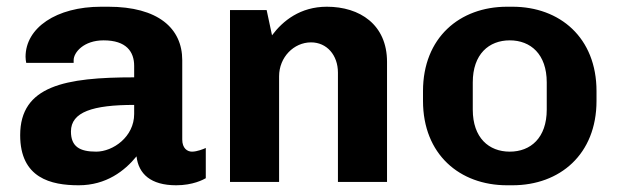

<svg xmlns="http://www.w3.org/2000/svg" viewBox="-20 -541 1837 571"><path d="M379 -345V-311C174 -311 40 -286 40 -139C40 -11 132 10 214 10C296 10 351 -33 386 -76C392 -24 428 10 504 10C554 10 585 -7 592 -11V-101C586 -98 566 -90 551 -90C537 -90 522 -100 522 -126V-362C522 -457 450 -521 302 -521H281C147 -521 56 -458 56 -372C56 -365 57 -360 58 -354H199V-362C199 -385 229 -421 288 -421C356 -421 379 -387 379 -345ZM379 -229V-202C379 -134 316 -90 266 -90C217 -90 191 -105 191 -150C191 -208 256 -229 379 -229Z M773 -511H664V0H810V-314C810 -371 854 -415 905 -415C952 -415 985 -377 985 -325V0H1131V-357C1131 -468 1050 -521 952 -521C873 -521 821 -479 789 -436Z M1754 -241V-270C1754 -429 1645 -521 1504 -521H1488C1347 -521 1238 -429 1238 -270V-241C1238 -82 1347 10 1488 10H1504C1645 10 1754 -82 1754 -241ZM1606 -296V-215C1606 -131 1558 -90 1496 -90C1434 -90 1386 -131 1386 -215V-296C1386 -380 1434 -421 1496 -421C1558 -421 1606 -380 1606 -296Z"/></svg>

Font: Chivo
Style: Bold
Weight: 700
Designer: Hector Gatti
Foundry: Omnibus-Type
Version: Version 1.003;PS 001.003;hotconv 1.0.70;makeotf.lib2.5.58329